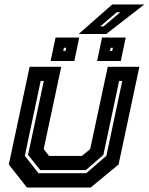

<svg xmlns="http://www.w3.org/2000/svg" viewBox="-20 -839 666 859"><path d="M100.5 0 19.5 -103 112.5 -540H254L175.5 -172L199.5 -141.5H346.5L383.5 -172L462 -540H603.5L510.5 -103L385.5 0ZM152 -64H366L456 -142L527 -477H513L442.5 -146L364 -78H160L105.5 -146L176 -477H162L91 -142ZM414.5 -566 436.5 -671H542.5L520.5 -566ZM206.5 -566 228.5 -671H334.5L312.5 -566ZM263 -611H273L276 -625H266ZM472 -611H482L485 -625H475ZM332 -687 482 -819H625.5L455.5 -687ZM428.5 -721H443.5L518 -784H502Z"/></svg>

Font: Tourney
Style: Bold Italic
Weight: 700
Italic angle: -12°
Version: Version 1.015